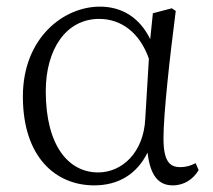

<svg xmlns="http://www.w3.org/2000/svg" viewBox="-20 -545 642 579"><path d="M418 -186C413 -85 348 -25 276 -25C187 -25 118 -105 118 -270C118 -396 179 -488 279 -488C347 -488 402 -445 429 -368ZM570 -53C555 -45 540 -41 524 -41C492 -41 473 -58 473 -128C473 -201 492 -373 510 -512L498 -520L441 -505L433 -427C401 -492 348 -525 281 -525C172 -525 49 -431 49 -254C49 -71 148 14 264 14C335 14 392 -18 425 -85C433 -14 459 14 501 14C536 14 563 -5 579 -32Z"/></svg>

Font: Noto Serif CJK JP Light
Style: Regular
Weight: 300
Designer: Ryoko NISHIZUKA 西塚涼子 (kana & ideographs); Frank Grießhammer (Latin, Greek & Cyrillic); Wenlong ZHANG 张文龙 (bopomofo); San
Foundry: Adobe Systems Incorporated
Version: Version 1.001;PS 1.001;hotconv 16.6.54;makeotf.lib2.5.65590